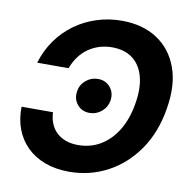

<svg xmlns="http://www.w3.org/2000/svg" viewBox="-83 -820 896 912"><g transform="rotate(10 365.5 -364.0)"><path d="M308.6 11.2Q243.7 11.2 192.1 -8.1Q140.6 -27.3 104.7 -62.7Q68.8 -98.1 50.5 -146.7Q32.2 -195.3 33.7 -253.9H185.1Q186.5 -222.7 197 -198Q207.5 -173.3 226.3 -156.2Q245.1 -139.2 270.8 -130.1Q296.4 -121.1 328.6 -121.1Q389.6 -121.1 438 -150.4Q486.3 -179.7 518.8 -233.9Q551.3 -288.1 563.5 -363.3Q576.2 -438.5 561.5 -492.9Q546.9 -547.4 508.1 -576.9Q469.2 -606.4 408.7 -606.4Q376.5 -606.4 347.7 -597.4Q318.8 -588.4 294.4 -571.3Q270 -554.2 251.7 -529.3Q233.4 -504.4 221.7 -472.7H70.3Q88.9 -534.2 123.8 -583.3Q158.7 -632.3 206.5 -667Q254.4 -701.7 312 -720.2Q369.6 -738.8 433.1 -738.8Q532.2 -738.8 602.3 -693.6Q672.4 -648.4 703.4 -564.5Q734.4 -480.5 714.4 -363.3Q695.3 -247.1 637 -163.1Q578.6 -79.1 493.4 -33.9Q408.2 11.2 308.6 11.2ZM356.4 -280.8Q318.8 -280.8 296.6 -307.9Q274.4 -335 280.8 -373Q285.6 -404.8 311 -425.8Q336.4 -446.8 368.7 -446.8Q406.2 -446.8 428.5 -419.7Q450.7 -392.6 444.3 -354.5Q439 -323.2 413.8 -302Q388.7 -280.8 356.4 -280.8Z"/></g></svg>

Font: Inter 28pt
Style: Bold Italic
Weight: 700
Italic angle: -9.3988°
Designer: Rasmus Andersson
Foundry: rsms
Version: Version 4.001;git-66647c0bb